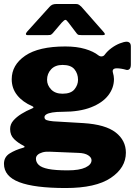

<svg xmlns="http://www.w3.org/2000/svg" viewBox="-24 -772 697 967"><path d="M615 -562Q623 -562 629 -556.5Q635 -551 635 -537V-447Q635 -430 627.5 -423.5Q620 -417 609 -421Q599 -424 586.5 -426Q574 -428 565 -428Q538 -428 545 -405Q547 -398 548.5 -390Q550 -382 550 -374Q550 -329 521 -291.5Q492 -254 434.5 -231.5Q377 -209 293 -209Q260 -209 239.5 -205.5Q219 -202 209.5 -196Q200 -190 200 -182Q200 -171 211 -167Q222 -163 244 -161L396 -152Q507 -145 558.5 -105Q610 -65 610 -3Q610 73 534 124Q458 175 307 175Q150 175 73 145.5Q-4 116 -4 53Q-4 19 24.5 1Q53 -17 93 -28Q107 -32 93 -39Q67 -52 47 -71.5Q27 -91 27 -122Q27 -146 43 -164.5Q59 -183 84 -198.5Q109 -214 136 -225Q141 -227 144 -230Q147 -233 139 -237Q90 -258 62.5 -292.5Q35 -327 35 -373Q35 -445 103 -491.5Q171 -538 305 -538Q362 -538 404.5 -525.5Q447 -513 472 -493Q480 -487 489 -488Q498 -489 503 -496Q517 -515 537.5 -530Q558 -545 579.5 -553.5Q601 -562 615 -562ZM291 -300Q333 -300 351 -322Q369 -344 369 -370Q369 -401 351 -423Q333 -445 291 -445Q254 -445 233.5 -423Q213 -401 213 -370Q213 -343 233.5 -321.5Q254 -300 291 -300ZM226 -8Q205 -9 189.5 -4.5Q174 0 165.5 8Q157 16 157 27Q157 45 171 58.5Q185 72 219.5 79Q254 86 317 86Q376 86 406.5 71.5Q437 57 437 35Q437 21 420 10Q403 -1 371 -2ZM362 -604 321 -658Q311 -672 305.5 -672Q300 -672 287 -658L241 -604Q234 -597 229.5 -596Q225 -595 215 -595H116Q107 -595 106.5 -600Q106 -605 113 -613L225 -737Q232 -745 240 -748.5Q248 -752 262 -752H357Q368 -752 374 -748Q380 -744 385 -739L496 -613Q513 -595 494 -595H389Q380 -595 373.5 -596Q367 -597 362 -604Z"/></svg>

Font: Libre Franklin Black
Style: Regular
Weight: 900
Designer: Pablo Impallari, Rodrigo Fuenzalida, Nhung Nguyen
Foundry: Impallari Type
Version: Version 3.000